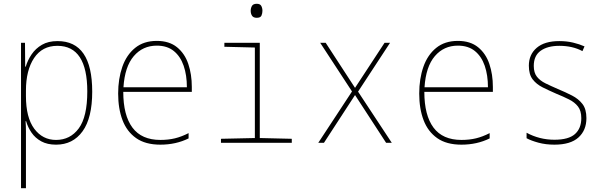

<svg xmlns="http://www.w3.org/2000/svg" viewBox="-20 -754 3220 1014"><path d="M91 240V-528H112L113 -402H116Q126 -436 147 -467Q168 -498 201.5 -517.5Q235 -537 284 -537Q467 -537 467 -270Q467 -131 416 -60.5Q365 10 276 10Q230 10 198 -7.5Q166 -25 146.5 -53.5Q127 -82 118 -114H115Q117 -89 117 -60.5Q117 -32 117 -3V240ZM276 -15Q351 -15 396 -76Q441 -137 441 -271Q441 -512 283 -512Q203 -512 160 -447.5Q117 -383 117 -275V-247Q117 -133 161 -74Q205 -15 276 -15Z M827 10Q748 10 699 -24.5Q650 -59 627 -119.5Q604 -180 604 -260Q604 -338 626 -401Q648 -464 693.5 -501Q739 -538 808 -538Q874 -538 915 -504.5Q956 -471 974.5 -416Q993 -361 993 -295V-269H631Q631 -145 679.5 -80Q728 -15 827 -15Q869 -15 904 -23.5Q939 -32 976 -51V-23Q909 10 827 10ZM967 -293Q967 -357 950 -406.5Q933 -456 898 -484.5Q863 -513 808 -513Q734 -513 686.5 -457.5Q639 -402 632 -293Z M1336 -660Q1318 -660 1311 -671Q1304 -682 1304 -697Q1304 -711 1310.5 -722.5Q1317 -734 1336 -734Q1354 -734 1360 -722.5Q1366 -711 1366 -697Q1366 -684 1361 -672Q1356 -660 1336 -660ZM1147 0V-21L1326 -25V-503L1165 -507V-528H1352V-25L1521 -21V0Z M1661 0 1839 -271 1671 -528H1700L1855 -290L2011 -528H2040L1871 -270L2049 0H2019L1855 -252L1691 0Z M2417 10Q2338 10 2289 -24.5Q2240 -59 2217 -119.5Q2194 -180 2194 -260Q2194 -338 2216 -401Q2238 -464 2283.5 -501Q2329 -538 2398 -538Q2464 -538 2505 -504.5Q2546 -471 2564.5 -416Q2583 -361 2583 -295V-269H2221Q2221 -145 2269.5 -80Q2318 -15 2417 -15Q2459 -15 2494 -23.5Q2529 -32 2566 -51V-23Q2499 10 2417 10ZM2557 -293Q2557 -357 2540 -406.5Q2523 -456 2488 -484.5Q2453 -513 2398 -513Q2324 -513 2276.5 -457.5Q2229 -402 2222 -293Z M2908 10Q2862 10 2823.5 -0.5Q2785 -11 2761 -24V-53Q2794 -35 2831 -25.5Q2868 -16 2908 -16Q2983 -16 3016.5 -46Q3050 -76 3050 -130Q3050 -169 3032.5 -191.5Q3015 -214 2985 -229Q2955 -244 2918 -259Q2879 -276 2846 -292.5Q2813 -309 2793 -335Q2773 -361 2773 -407Q2773 -466 2814.5 -501.5Q2856 -537 2934 -537Q2973 -537 3006.5 -529Q3040 -521 3067 -509L3056 -484Q3004 -512 2934 -512Q2872 -512 2835.5 -486Q2799 -460 2799 -406Q2799 -370 2815.5 -349Q2832 -328 2860.5 -314Q2889 -300 2926 -284Q2967 -267 3001 -249.5Q3035 -232 3056 -205Q3077 -178 3077 -130Q3077 -66 3035 -28Q2993 10 2908 10Z"/></svg>

Font: Noto Sans Mono Condensed Thin
Style: Regular
Weight: 100
Width: 3
Designer: Monotype Design Team
Foundry: Monotype Imaging Inc.
Version: Version 2.014; ttfautohint (v1.8.4.7-5d5b)